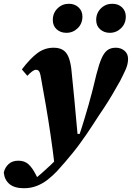

<svg xmlns="http://www.w3.org/2000/svg" viewBox="-100 -769 699 1018"><path d="M27 229Q-23 229 -49.5 207Q-76 185 -80 146Q-74 119 -54.5 101Q-35 83 -3 83Q30 83 50.5 101.5Q71 120 89 155L101 179H86H102H86Q100 168 122 148.5Q144 129 168.5 106Q193 83 212 61Q239 32 266 4Q293 -24 320 -52Q334 -93 346 -133Q358 -173 369.5 -212.5Q381 -252 391 -292Q401 -332 411 -374Q425 -429 438.5 -459.5Q452 -490 469.5 -503Q487 -516 514 -516Q541 -516 560 -500Q579 -484 579 -457Q579 -429 566.5 -401Q554 -373 537 -340Q519 -308 498 -272Q477 -236 452 -198Q439 -179 423.5 -155.5Q408 -132 392 -107Q376 -82 358 -56Q340 -30 321 -4Q302 22 283 45Q264 68 244.5 91Q225 114 201 140Q179 163 153 183.5Q127 204 95.5 216.5Q64 229 27 229ZM190 112Q180 27 168 -54.5Q156 -136 143 -211.5Q130 -287 118 -352Q115 -372 111.5 -382Q108 -392 103 -395.5Q98 -399 91 -399Q82 -399 70.5 -390.5Q59 -382 45 -367L16 -401Q60 -459 98.5 -487.5Q137 -516 184 -516Q214 -516 233 -504.5Q252 -493 262.5 -468.5Q273 -444 278 -405Q282 -363 286.5 -320Q291 -277 295 -233.5Q299 -190 303 -146Q307 -102 311 -59H345ZM252 -595Q221 -595 200.5 -613.5Q180 -632 180 -663Q180 -700 205 -724.5Q230 -749 265 -749Q296 -749 316.5 -730Q337 -711 337 -681Q337 -644 312 -619.5Q287 -595 252 -595ZM482 -595Q452 -595 431 -613.5Q410 -632 410 -663Q410 -700 435 -724.5Q460 -749 495 -749Q527 -749 547 -730Q567 -711 567 -681Q567 -644 542 -619.5Q517 -595 482 -595Z"/></svg>

Font: Source Serif 4 ExtraBold
Style: Italic
Weight: 800
Italic angle: -12°
Designer: Frank Grießhammer
Foundry: Adobe Systems Incorporated
Version: Version 4.004;hotconv 1.0.116;makeotfexe 2.5.65601